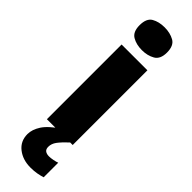

<svg xmlns="http://www.w3.org/2000/svg" viewBox="-340 -863 1005 1005"><g transform="rotate(45 162.5 -361.0)"><path d="M163 -869Q204 -869 234.5 -852Q265 -835 265 -784Q265 -735 234.5 -717.5Q204 -700 163 -700Q121 -700 91.5 -717.5Q62 -735 62 -784Q62 -835 91.5 -852Q121 -869 163 -869ZM258 -646V-93H67V-646ZM174 4Q174 22 184.5 29.5Q195 37 212 37Q225 37 242.5 33.5Q260 30 270 26V134Q254 139 233 143Q212 147 185 147Q128 147 89 116.5Q50 86 50 34Q50 0 73.5 -36.5Q97 -73 164 -118L239 -93Q205 -61 189.5 -40Q174 -19 174 4Z"/></g></svg>

Font: Noto Sans Kannada UI Black
Style: Regular
Weight: 900
Designer: Jelle Bosma - Monotype Design Team
Foundry: Monotype Imaging Inc.
Version: Version 2.005; ttfautohint (v1.8.4.7-5d5b)